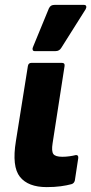

<svg xmlns="http://www.w3.org/2000/svg" viewBox="-20 -754 373 785"><path d="M171 11Q95 11 61.5 -31Q28 -73 45 -177L94 -484Q96 -497 109 -497H233Q246 -497 244 -484L195 -168Q190 -136 198 -124.5Q206 -113 235 -113Q249 -113 263.5 -115Q278 -117 290 -120Q301 -121 300 -108L286 -16Q283 -4 272 -1Q254 4 228.5 7.5Q203 11 171 11ZM122 -545Q115 -545 113.5 -550.5Q112 -556 115 -562L180 -720Q184 -728 189.5 -731Q195 -734 203 -734H323Q331 -734 332.5 -728.5Q334 -723 330 -716L231 -559Q223 -545 207 -545Z"/></svg>

Font: Sofia Sans Semi Condensed Black
Style: Italic
Weight: 900
Italic angle: -9°
Version: Version 4.100